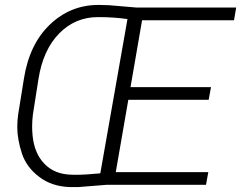

<svg xmlns="http://www.w3.org/2000/svg" viewBox="-20 -741 967 770"><path d="M815.4 -50.8H444.3L494.6 -340.8H816.9L826.2 -391.6H503.4L549.8 -659.7H918.5L927.2 -710.9H525.4L416.5 -720.2L377.4 -721.2C376.5 -721.2 375.5 -721.2 374.5 -721.2C299.8 -721.2 234.9 -694.8 180.2 -642.6C125.5 -590.3 90.8 -518.6 76.2 -427.2L52.7 -281.2C50.3 -264.2 49.3 -247.6 49.3 -231.4C49.3 -198.2 55.7 -162.6 67.9 -125.5C80.1 -88.4 103.5 -57.1 137.7 -31.2C171.4 -5.4 212.9 7.8 261.2 9.3H293.5L409.7 0H806.2ZM263.7 -40.5C220.2 -42 185.1 -56.2 158.2 -84C131.3 -111.8 115.7 -148.9 110.8 -196.3C109.4 -209 108.9 -221.7 108.9 -234.4C108.9 -249.5 109.9 -265.1 111.8 -280.8L134.3 -424.3C146.5 -501.5 173.8 -562 216.8 -606.4C259.8 -650.4 312 -672.4 373 -672.4C374 -672.4 375 -672.4 376 -672.4C414.6 -672.4 452.6 -669.9 491.2 -664.6L382.3 -45.9C343.8 -42 310.5 -40 281.7 -40C275.4 -40 269.5 -40.5 263.7 -40.5Z"/></svg>

Font: Roboto Light
Style: Italic
Weight: 300
Italic angle: -12°
Designer: Google
Version: Version 2.137; 2017